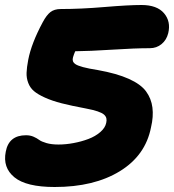

<svg xmlns="http://www.w3.org/2000/svg" viewBox="-24 -727 696 768"><path d="M194.8 21Q81.1 21 33.7 -17.8Q-13.7 -56.6 -1 -120.1Q11.2 -186 80.1 -186Q96.7 -186 110.1 -180.2Q123.5 -174.3 132.6 -167.5Q141.6 -160.6 161.6 -154.8Q181.6 -148.9 210 -148.9Q239.3 -148.9 270.5 -154.8Q301.8 -160.6 329.6 -171.1Q357.4 -181.6 377.2 -198.7Q397 -215.8 400.9 -235.8Q403.3 -245.6 401.4 -253.9Q399.4 -262.2 391.8 -268.8Q384.3 -275.4 366.5 -281.5Q348.6 -287.6 319.8 -293Q262.2 -303.7 223.1 -313.7Q184.1 -323.7 155.5 -336.7Q127 -349.6 111.6 -362.8Q96.2 -376 88.9 -395.5Q81.5 -415 82.3 -436Q83 -457 88.9 -487.8Q101.6 -553.7 147 -638.2Q162.1 -666.5 177.7 -678.7Q193.4 -690.9 219.2 -690.9Q299.8 -690.9 395 -699Q490.2 -707 542 -707Q604 -707 632.1 -674.1Q660.2 -641.1 648.9 -594.2Q642.1 -566.9 622.1 -550.5Q602.1 -534.2 575.2 -534.2Q515.6 -534.2 424.8 -528.3Q334 -522.5 276.9 -522Q271.5 -509.8 268.1 -498Q265.6 -489.7 267.6 -482.9Q269.5 -476.1 278.1 -470.2Q286.6 -464.4 308.3 -458.5Q330.1 -452.6 367.2 -446.8Q443.4 -433.1 491.2 -411.6Q539.1 -390.1 560.1 -361.6Q581.1 -333 585.7 -296.9Q590.3 -260.7 580.1 -217.8Q558.1 -105 455.1 -42Q352.1 21 194.8 21Z"/></svg>

Font: Shantell Sans Bouncy
Style: Italic
Weight: 800
Italic angle: -11.31°
Designer: Stephen Nixon, Anya Danilova, Shantell Martin
Foundry: Arrow Type
Version: Version 1.006;[9816181b4]